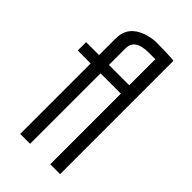

<svg xmlns="http://www.w3.org/2000/svg" viewBox="-229 -815 887 887"><g transform="rotate(45 214.5 -371.5)"><path d="M6.3 -460.4V-515.1H90.8V-624Q90.8 -702.6 169.9 -731.4Q206.1 -744.1 237.8 -744.1Q297.4 -744.1 336.9 -741.2L352.5 -739.7V1H288.1V-460.4H155.3V0H90.8V-460.4ZM244.6 -685.5Q155.3 -685.5 155.3 -624V-515.1H288.1V-685.5Z"/></g></svg>

Font: News Cycle
Style: Regular
Weight: 500
Version: Version 0.5.2